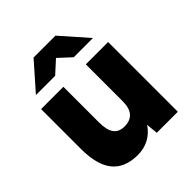

<svg xmlns="http://www.w3.org/2000/svg" viewBox="-200 -837 974 974"><g transform="rotate(-45 287.0 -350.0)"><path d="M367 -63Q342 -26 306 -7Q270 12 226 12Q134 12 88.5 -43.5Q43 -99 43 -215V-500H203V-244Q203 -188 222.5 -163Q242 -138 280 -138Q322 -138 343 -162.5Q364 -187 364 -235V-500H524V0H373ZM280 -630 213 -569H75L201 -712H358L484 -569H346Z"/></g></svg>

Font: Oak Sans ExtraBold
Style: Regular
Weight: 800
Designer: Erik Kennedy, Walven
Foundry: Erik Kennedy, Walven
Version: Version 1.000